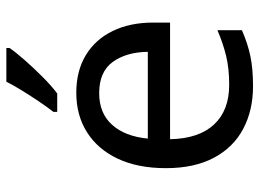

<svg xmlns="http://www.w3.org/2000/svg" viewBox="-126 -680 816 604"><g transform="rotate(-90 282.0 -378.0)"><path d="M292 -546Q361 -546 410.5 -516Q460 -486 486.5 -431.5Q513 -377 513 -304V-251H146Q148 -160 192.5 -112.5Q237 -65 317 -65Q368 -65 407.5 -74.5Q447 -84 489 -102V-25Q448 -7 408 1.5Q368 10 313 10Q237 10 178.5 -21Q120 -52 87.5 -113.5Q55 -175 55 -264Q55 -352 84.5 -415Q114 -478 167.5 -512Q221 -546 292 -546ZM291 -474Q228 -474 191.5 -433.5Q155 -393 148 -321H421Q420 -389 389 -431.5Q358 -474 291 -474ZM433 -756Q421 -738 396 -709.5Q371 -681 342.5 -652.5Q314 -624 290 -606H232V-618Q247 -637 264.5 -663Q282 -689 299 -716.5Q316 -744 327 -766H433Z"/></g></svg>

Font: Noto Sans Takri
Style: Regular
Weight: 400
Designer: Monotype Design Team
Foundry: Monotype Imaging Inc.
Version: Version 2.003; ttfautohint (v1.8.4.7-5d5b)